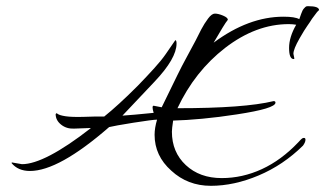

<svg xmlns="http://www.w3.org/2000/svg" viewBox="-20 -555 1052 621"><path d="M662 46Q587 46 534 -3Q480 -51 480 -119Q480 -141 488 -168Q481 -168 462 -165.5Q443 -163 411 -158Q380 -153 360.5 -149.5Q341 -146 333 -144Q170 -2 77 -2Q38 -2 17 -28Q19 -30 20 -29.5Q21 -29 22 -29L51 -24Q124 -24 273 -140V-141L219 -139Q195 -138 177.5 -152Q160 -166 160 -186L162 -188Q162 -189 163 -189L166 -187Q172 -182 192 -179Q212 -176 249 -177L284 -178H317Q362 -214 426 -278Q456 -309 479.5 -335Q503 -361 516 -380L547 -425Q551 -425 551 -414Q551 -366 480 -291L376 -181Q408 -183 477 -190Q470 -213 477 -213L503 -208Q537 -278 553.5 -311.5Q570 -345 580 -363Q603 -405 612.5 -423.5Q622 -442 631 -460Q641 -479 653 -495Q665 -511 675 -511Q686 -511 701.5 -504.5Q717 -498 717 -491Q711 -484 699.5 -465Q688 -446 671 -417Q784 -501 897 -501Q934 -501 948 -493L954 -510Q958 -522 963 -527.5Q968 -533 970 -534Q972 -535 977 -535Q1012 -535 1012 -522Q1009 -522 989 -494Q983 -484 974 -471.5Q965 -459 949 -431Q929 -396 929 -381L932 -366Q932 -364 930 -364Q915 -364 915 -400Q915 -435 938 -475Q932 -476 926 -476.5Q920 -477 914 -477Q808 -477 708 -400Q610 -324 554 -205Q771 -205 865 -228Q871 -228 871 -223Q871 -204 746 -185Q688 -176 634.5 -171Q581 -166 540 -165Q538 -152 537 -143Q536 -134 536 -129Q536 -63 581 -21Q626 21 697 21Q764 21 827 -8Q890 -37 945 -95Q954 -105 957 -107Q960 -109 963 -109Q968 -109 968 -103Q968 -95 960 -84Q896 -21 816.5 12.5Q737 46 662 46Z"/></svg>

Font: Qwigley
Style: Regular
Weight: 400
Designer: Robert E. Leuschke
Foundry: Robert E. Leuschke
Version: Version 1.010; ttfautohint (v1.8.3)